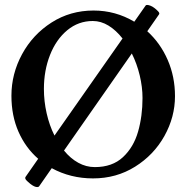

<svg xmlns="http://www.w3.org/2000/svg" viewBox="-20 -719 784 788"><path d="M584.5 -590.8Q638.2 -542 668.2 -473.1Q698.2 -404.3 698.2 -324.2Q698.2 -238.8 654.8 -160.9Q611.3 -83 534.4 -34.9Q457.5 13.2 361.8 13.2Q269.5 13.2 192.4 -28.8L141.1 44.9Q138.7 48.8 132.8 48.8Q121.1 48.8 104 35.2Q92.3 25.4 87.9 20.5Q83.5 15.6 83.5 11.7Q83.5 9.3 85 6.8L136.7 -67.4Q85 -112.3 55.9 -178.2Q26.9 -244.1 26.9 -326.2Q26.9 -416 70.6 -496.6Q114.3 -577.1 191.4 -626.5Q268.6 -675.8 363.8 -675.8Q454.1 -675.8 531.2 -629.9L578.1 -696.8Q579.6 -698.7 584 -698.7Q589.4 -698.7 597.4 -695.6Q605.5 -692.4 613.3 -686.5Q620.6 -681.2 628.4 -673.1Q636.2 -665 632.8 -660.2ZM203.6 -162.6 482.9 -561Q456.5 -594.7 425.5 -613.8Q394.5 -632.8 360.8 -632.8Q301.8 -632.8 256.1 -595Q210.4 -557.1 185.3 -493.4Q160.2 -429.7 160.2 -354Q160.2 -303.7 171.4 -254.2Q182.6 -204.6 203.6 -162.6ZM564.9 -316.9Q564.9 -361.3 553.5 -409.4Q542 -457.5 521 -499.5L242.7 -101.1Q269 -68.8 301.3 -51Q333.5 -33.2 369.1 -33.2Q440.9 -33.2 484.6 -74Q528.3 -114.7 546.6 -178.5Q564.9 -242.2 564.9 -316.9Z"/></svg>

Font: JuniusX
Style: Bold
Weight: 700
Designer: Peter S. Baker
Foundry: Briery Creek Software
Version: Version 1.004